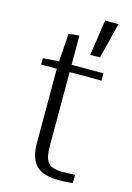

<svg xmlns="http://www.w3.org/2000/svg" viewBox="-118 -827 612 891"><g transform="rotate(15 188.0 -381.5)"><path d="M257.3 4.4Q220.7 4.4 193.6 -3.2Q166.5 -10.7 149.2 -27.1Q131.8 -43.5 123 -70.6Q114.3 -97.7 114.3 -137.2V-492.7H39.1V-523.4L115.7 -528.3L125 -663.6L175.8 -668.5V-528.3H329.1V-493.2H175.8V-140.1Q175.8 -98.6 184.1 -76.4Q192.4 -54.2 211.2 -45.9Q230 -37.6 260.7 -37.1Q282.2 -37.1 299.8 -38.1Q317.4 -39.1 324.2 -39.1L322.8 0.5Q314 1.5 298.6 2.9Q283.2 4.4 257.3 4.4ZM247.6 -595.2 272.9 -766.6H336.9L294.4 -595.2Z"/></g></svg>

Font: Comme ExtraLight
Style: Regular
Weight: 250
Version: Version 1.000;gftools[0.9.27]